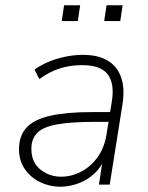

<svg xmlns="http://www.w3.org/2000/svg" viewBox="-20 -700 560 728"><path d="M208 8Q168 8 132 -9.5Q96 -27 74 -59Q52 -91 52 -134Q52 -185 80.5 -216Q109 -247 170 -261Q231 -275 327 -275H408L402 -238H343Q250 -238 197 -228.5Q144 -219 121.5 -196.5Q99 -174 99 -136Q99 -84 133.5 -57Q168 -30 211 -30Q251 -30 287.5 -49Q324 -68 350 -104Q376 -140 384 -191L404 -315Q415 -383 388.5 -418Q362 -453 292 -453Q246 -453 206.5 -440.5Q167 -428 129 -400L111 -436Q134 -453 164 -465.5Q194 -478 227.5 -485Q261 -492 294 -492Q353 -492 389.5 -469.5Q426 -447 440 -404.5Q454 -362 444 -302L396 0H355L373 -116H383Q370 -74 342.5 -46.5Q315 -19 279.5 -5.5Q244 8 208 8ZM375 -620 384 -680H445L436 -620ZM214 -620 223 -680H284L275 -620Z"/></svg>

Font: Nunito Sans 12pt ExtraLight
Style: Italic
Weight: 200
Italic angle: -9°
Designer: Vernon Adams
Foundry: Vernon Adams
Version: Version 3.101;gftools[0.9.27]